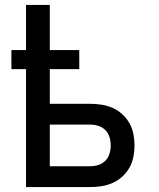

<svg xmlns="http://www.w3.org/2000/svg" viewBox="-20 -755 640 775"><path d="M85 0V-476H26V-553H85V-735H181V-553H300V-476H181V-336H344Q367 -336 390 -332.5Q413 -329 434.5 -319.5Q456 -310 473.5 -294Q491 -278 502.5 -257.5Q514 -237 518.5 -214Q523 -191 523 -168Q523 -145 518.5 -122Q514 -99 502.5 -78.5Q491 -58 473.5 -42Q456 -26 434.5 -16.5Q413 -7 390 -3.5Q367 0 344 0ZM344 -84Q361 -84 377 -89Q393 -94 405 -106Q417 -118 422 -134.5Q427 -151 427 -168Q427 -185 422 -201.5Q417 -218 405 -230Q393 -242 377 -247Q361 -252 344 -252H181V-84Z"/></svg>

Font: Iosevka Custom Medium Extended
Style: Regular
Weight: 500
Width: 7
Monospace: yes
Designer: Belleve Invis
Foundry: Belleve Invis
Version: Version 11.2.4; ttfautohint (v1.8.4)